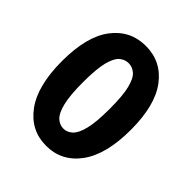

<svg xmlns="http://www.w3.org/2000/svg" viewBox="-184 -765 896 896"><g transform="rotate(45 264.0 -317.5)"><path d="M264 12Q161.7 12 99.2 -73Q36.8 -158.1 36.8 -320.4Q36.8 -482.6 99.2 -564.9Q161.7 -647.1 264 -647.1Q366.4 -647.1 428.8 -564.4Q491.2 -481.8 491.2 -320.4Q491.2 -158.1 428.8 -73Q366.4 12 264 12ZM264 -101.7Q288.8 -101.7 308.8 -120.2Q328.9 -138.7 340.5 -186.2Q352.1 -233.7 352.1 -320.4Q352.1 -407 340.5 -453.1Q328.9 -499.1 308.8 -516.3Q288.8 -533.4 264 -533.4Q239.3 -533.4 219.2 -516.3Q199.1 -499.1 187.5 -453.1Q175.9 -407 175.9 -320.4Q175.9 -233.7 187.5 -186.2Q199.1 -138.7 219.2 -120.2Q239.3 -101.7 264 -101.7Z"/></g></svg>

Font: Source Sans 3 Variable
Style: Regular
Weight: 200
Designer: Paul D. Hunt
Foundry: Adobe Systems Incorporated
Version: Version 3.026